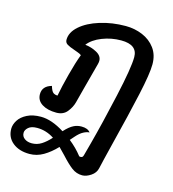

<svg xmlns="http://www.w3.org/2000/svg" viewBox="-257 -667 987 1095"><g transform="rotate(15 236.5 -119.5)"><path d="M553 -391Q553 -336 525 -209Q497 -82 450 105Q419 230 413 259Q407 288 380 306Q353 324 329 324Q295 324 267 303Q239 282 201 240L163 201Q127 239 88.5 261.5Q50 284 7 284Q-54 284 -92 253.5Q-130 223 -130 172Q-130 147 -114 121.5Q-98 96 -64.5 79Q-31 62 17 62Q80 62 156 110Q185 78 210 66Q230 56 255 56Q292 56 307 77Q292 77 272 87.5Q252 98 231 122L209 147Q253 182 284 222Q287 225 291 225Q301 225 304.5 221Q308 217 310 209L330 135Q364 8 403 -166.5Q442 -341 442 -404Q442 -477 346 -477Q288 -477 234.5 -456Q181 -435 154 -400Q191 -396 223 -378.5Q255 -361 255 -332Q255 -323 252 -312Q250 -305 211 -158L188 -70Q180 -39 157.5 -11Q135 17 94 17Q42 17 9.5 -3.5Q-23 -24 -23 -61Q-23 -109 31 -124Q40 -94 50.5 -86.5Q61 -79 76 -79Q86 -133 106 -209.5Q126 -286 145 -336Q136 -343 121 -348Q106 -353 102 -355Q72 -365 57.5 -374Q43 -383 43 -400Q43 -444 85.5 -481.5Q128 -519 199 -541Q270 -563 350 -563Q403 -563 449.5 -543.5Q496 -524 524.5 -485.5Q553 -447 553 -391ZM113 160Q66 129 12 129Q-22 129 -39 144Q-56 159 -56 176Q-56 197 -39 209.5Q-22 222 4 222Q35 222 61 205.5Q87 189 113 160Z"/></g></svg>

Font: Sriracha
Style: Regular
Weight: 400
Designer: Suppakit Chalermlarp
Version: Version 1.002g